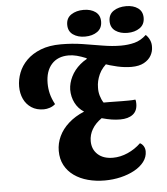

<svg xmlns="http://www.w3.org/2000/svg" viewBox="-59 -925 870 998"><g transform="rotate(-5 376.0 -425.5)"><path d="M447 21Q401 21 360 10Q319 -1 288 -23Q257 -45 239.5 -77.5Q222 -110 222 -153Q222 -192 239 -228.5Q256 -265 289.5 -295Q323 -325 371 -345Q341 -364 325 -395.5Q309 -427 309 -465Q310 -499 326.5 -532.5Q343 -566 374 -592.5Q405 -619 446 -632L522 -594Q485 -566 469.5 -531.5Q454 -497 454 -464Q453 -442 459 -421Q465 -400 476 -383Q489 -383 506 -383Q523 -383 540.5 -382.5Q558 -382 570 -382Q586 -382 606.5 -382Q627 -382 642 -384Q644 -379 644.5 -373.5Q645 -368 645 -362Q645 -325 621 -306.5Q597 -288 555 -288Q533 -288 510.5 -291.5Q488 -295 459 -303Q426 -280 409 -251Q392 -222 392 -189Q392 -146 421 -119.5Q450 -93 500 -93Q539 -93 577.5 -110Q616 -127 646 -156Q658 -150 665 -138Q672 -126 672 -111Q672 -82 653.5 -57.5Q635 -33 603 -15.5Q571 2 531 11.5Q491 21 447 21ZM164 -375Q126 -375 99.5 -392.5Q73 -410 59.5 -439Q46 -468 46 -504Q46 -540 59.5 -575.5Q73 -611 102 -640Q131 -669 175.5 -686.5Q220 -704 281 -704Q340 -704 393.5 -695.5Q447 -687 497 -678.5Q547 -670 592 -670Q630 -670 663 -678.5Q696 -687 725 -714Q738 -702 745.5 -685Q753 -668 752 -649Q752 -626 740 -604.5Q728 -583 702.5 -569Q677 -555 637 -555Q602 -555 564 -563.5Q526 -572 487 -586Q448 -600 410 -616L407 -621Q380 -632 358.5 -637.5Q337 -643 316 -643Q259 -643 227 -607Q195 -571 195 -508Q195 -480 201.5 -453.5Q208 -427 224 -397Q212 -386 195.5 -380.5Q179 -375 164 -375ZM632 -733Q594 -733 569 -750.5Q544 -768 544 -802Q544 -837 570.5 -854.5Q597 -872 636 -872Q674 -872 698 -854.5Q722 -837 722 -804Q722 -769 696 -751Q670 -733 632 -733ZM410 -733Q373 -733 348 -750.5Q323 -768 323 -802Q323 -837 349.5 -854.5Q376 -872 414 -872Q452 -872 476 -854.5Q500 -837 500 -804Q500 -769 474.5 -751Q449 -733 410 -733Z"/></g></svg>

Font: Sansita Swashed Light SemiBold
Style: Regular
Weight: 600
Version: Version 1.003